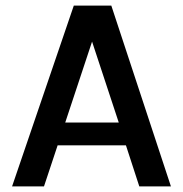

<svg xmlns="http://www.w3.org/2000/svg" viewBox="-20 -663 652 683"><path d="M23 0 242.5 -643H376L588 0H475.5L428 -146H185L136.5 0ZM212 -227H402.5L307.5 -515Z"/></svg>

Font: Karla SemiBold
Style: Regular
Weight: 600
Designer: Jonathan Pinhorn
Version: Version 2.004; ttfautohint (v1.8.4.7-5d5b);gftools[0.9.33]